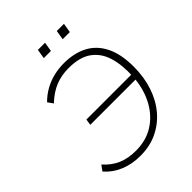

<svg xmlns="http://www.w3.org/2000/svg" viewBox="-245 -1014 1156 1156"><g transform="rotate(-45 333.5 -436.0)"><path d="M268 8Q195 8 136.5 -17Q78 -42 39 -87L64 -122Q105 -76 154.5 -54.5Q204 -33 271 -33Q356 -33 420 -72.5Q484 -112 523.5 -182.5Q563 -253 572 -345L579 -338H186L192 -377H580L573 -363Q578 -457 557 -526Q536 -595 482.5 -633.5Q429 -672 335 -672Q274 -672 223 -651.5Q172 -631 122 -584L98 -618Q130 -650 167.5 -671Q205 -692 247.5 -702.5Q290 -713 336 -713Q422 -713 485.5 -680Q549 -647 584 -577.5Q619 -508 619 -400Q619 -313 594.5 -238.5Q570 -164 524 -109Q478 -54 413.5 -23Q349 8 268 8ZM433 -820 443 -880H504L494 -820ZM272 -820 282 -880H343L333 -820Z"/></g></svg>

Font: Nunito Sans 12pt ExtraLight
Style: Italic
Weight: 200
Italic angle: -9°
Designer: Vernon Adams
Foundry: Vernon Adams
Version: Version 3.101;gftools[0.9.27]